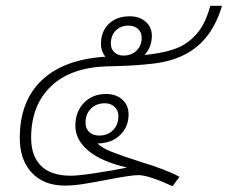

<svg xmlns="http://www.w3.org/2000/svg" viewBox="-20 -628 783 660"><path d="M743 -608Q709 -491 620 -443Q574 -418 512 -410Q450 -402 355 -400Q226 -398 156.5 -332.5Q87 -267 87 -154Q87 -92 121 -58Q155 -24 224 -24Q249 -24 308.5 -33Q368 -42 417 -52Q327 -73 283 -110.5Q239 -148 239 -195Q239 -244 268.5 -274.5Q298 -305 345 -305Q379 -305 400.5 -285.5Q422 -266 422 -235Q422 -191 392 -163Q362 -135 315 -135Q331 -119 364 -106Q397 -93 456 -74Q555 -44 597 -20L573 12Q490 -26 456 -26Q430 -26 353 -11Q302 -1 266.5 4.5Q231 10 203 10Q131 10 89.5 -34Q48 -78 48 -154Q48 -280 123.5 -352Q199 -424 342 -433Q327 -453 327 -476Q327 -520 354 -546Q381 -572 426 -572Q459 -572 480.5 -553.5Q502 -535 502 -505Q502 -467 477 -439Q564 -448 606 -471Q642 -491 665.5 -523.5Q689 -556 703 -608ZM361 -478Q361 -460 373 -448.5Q385 -437 404 -437Q432 -437 449.5 -454Q467 -471 467 -499Q467 -517 454.5 -528.5Q442 -540 422 -540Q395 -540 378 -523Q361 -506 361 -478ZM321 -162Q350 -162 368.5 -180.5Q387 -199 387 -229Q387 -248 374 -260.5Q361 -273 341 -273Q311 -273 292.5 -254.5Q274 -236 274 -206Q274 -186 287 -174Q300 -162 321 -162Z"/></svg>

Font: Sarabun Thin
Style: Italic
Weight: 250
Italic angle: -10°
Designer: Suppakit Chalermlarp | Katatrad Co.,Ltd.
Foundry: Cadson Demak Co.,Ltd.
Version: Version 1.000; ttfautohint (v1.6)